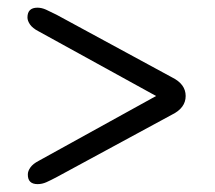

<svg xmlns="http://www.w3.org/2000/svg" viewBox="-20 -592 561 500"><path d="M51.5 -546.5Q51.5 -572 77.5 -572Q88.5 -572 100 -566.8Q111.5 -561.5 127.5 -553.5L428 -390.5Q463.5 -373 463.5 -342Q463.5 -311 428 -293.5L128 -131Q112 -122.5 100.8 -117.5Q89.5 -112.5 78 -112.5Q52 -112.5 52.5 -138Q52.5 -146.5 59.2 -156Q66 -165.5 80.5 -173L386.5 -342L79.5 -511Q65 -518.5 58.2 -528.2Q51.5 -538 51.5 -546.5Z"/></svg>

Font: Fraunces 9pt Soft
Style: Regular
Weight: 400
Version: Version 1.000;[0bf87f6ff]